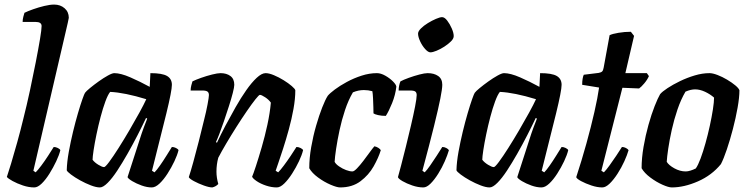

<svg xmlns="http://www.w3.org/2000/svg" viewBox="-20 -820 3267 840"><path d="M130 0Q106 0 80.5 -8.5Q55 -17 35 -28Q15 -39 10 -46Q16 -63 28.5 -104.5Q41 -146 55.5 -198Q70 -250 82 -300Q97 -359 111 -424Q125 -489 136.5 -548Q148 -607 155 -649Q162 -691 162 -706Q162 -724 136 -724H79Q79 -735 82 -746.5Q85 -758 87 -764Q101 -771 125 -779.5Q149 -788 174 -794Q199 -800 217 -800Q244 -800 262.5 -784Q281 -768 281 -742Q281 -739 276.5 -720Q272 -701 267 -679L126 -73L136 -66Q146 -76 161 -96Q176 -116 190.5 -138.5Q205 -161 215 -177Q224 -177 233 -172.5Q242 -168 244 -163Q239 -142 226 -114.5Q213 -87 196.5 -60.5Q180 -34 162.5 -17Q145 0 130 0Z M417 0Q401 0 377.5 -9Q354 -18 330.5 -31Q307 -44 290.5 -56.5Q274 -69 272 -75Q273 -112 281 -156Q289 -200 299.5 -243.5Q310 -287 321 -324.5Q332 -362 340.5 -386Q349 -410 352 -414Q357 -421 374 -435Q391 -449 412 -464Q433 -479 452 -489.5Q471 -500 480 -500Q508 -500 550.5 -481.5Q593 -463 635 -440L638 -500Q690 -500 711 -487.5Q732 -475 732 -449Q732 -423 708 -324.5Q684 -226 645 -73L656 -66Q666 -76 680 -96Q694 -116 708 -138.5Q722 -161 732 -177Q741 -177 750 -172.5Q759 -168 761 -163Q756 -142 743 -114.5Q730 -87 713 -60.5Q696 -34 678 -17Q660 0 644 0Q623 0 599.5 -8.5Q576 -17 558.5 -27.5Q541 -38 538 -45L590 -206Q599 -235 609 -262Q619 -289 624 -301L619 -304Q603 -270 582 -229Q561 -188 538 -147.5Q515 -107 493 -73.5Q471 -40 451 -20Q431 0 417 0ZM435 -89Q440 -88 457.5 -111.5Q475 -135 498.5 -172Q522 -209 546 -250Q570 -291 590 -327.5Q610 -364 620 -386Q525 -415 462 -418Q452 -406 441 -376Q430 -346 420 -308Q410 -270 402 -231.5Q394 -193 389.5 -163Q385 -133 385 -121Q394 -109 410.5 -99Q427 -89 435 -89Z M909 0Q895 0 871.5 -8.5Q848 -17 828.5 -27.5Q809 -38 806 -45Q814 -69 825.5 -110.5Q837 -152 849.5 -201Q862 -250 873 -296Q882 -331 888 -363Q894 -395 894 -404Q894 -415 887.5 -419.5Q881 -424 865 -424H814Q814 -435 817 -446.5Q820 -458 822 -464Q836 -471 860 -479.5Q884 -488 908 -494Q932 -500 945 -500Q971 -500 988 -487.5Q1005 -475 1005 -449Q1005 -439 998.5 -413.5Q992 -388 981.5 -355.5Q971 -323 960 -290.5Q949 -258 939.5 -233.5Q930 -209 925 -199L929 -195Q945 -230 966.5 -270.5Q988 -311 1011 -351.5Q1034 -392 1057.5 -425.5Q1081 -459 1103 -479.5Q1125 -500 1142 -500Q1157 -500 1178.5 -491Q1200 -482 1221 -469Q1242 -456 1256.5 -443.5Q1271 -431 1272 -425Q1272 -388 1264 -343.5Q1256 -299 1243.5 -253.5Q1231 -208 1218.5 -169.5Q1206 -131 1197 -105Q1188 -79 1186 -73L1197 -66Q1207 -76 1222 -96Q1237 -116 1252 -138.5Q1267 -161 1277 -177Q1286 -177 1295 -172.5Q1304 -168 1306 -163Q1301 -142 1288 -114.5Q1275 -87 1258 -60.5Q1241 -34 1223.5 -17Q1206 0 1191 0Q1168 0 1144 -8Q1120 -16 1103 -27.5Q1086 -39 1083 -47Q1088 -58 1099.5 -93Q1111 -128 1125 -176Q1139 -224 1150 -275Q1161 -326 1165 -371Q1156 -384 1140 -394.5Q1124 -405 1117 -405Q1113 -405 1097.5 -385.5Q1082 -366 1060 -334Q1038 -302 1014.5 -265Q991 -228 970 -192.5Q949 -157 935 -130Q927 -101 927 -69Q927 -43 935 -15Q925 -4 909 0Z M1468 0Q1454 0 1426 -12Q1398 -24 1371.5 -43.5Q1345 -63 1333 -84Q1333 -128 1341.5 -176.5Q1350 -225 1363 -270Q1376 -315 1389.5 -349.5Q1403 -384 1414 -401Q1423 -412 1445 -428.5Q1467 -445 1497.5 -461.5Q1528 -478 1562 -489Q1596 -500 1629 -500Q1646 -500 1665.5 -489Q1685 -478 1699 -464Q1713 -450 1714 -441Q1710 -405 1695.5 -369Q1681 -333 1668 -313Q1649 -313 1634 -316.5Q1619 -320 1614 -324Q1614 -331 1613.5 -350.5Q1613 -370 1612 -390.5Q1611 -411 1609 -421Q1591 -426 1572 -426Q1548 -426 1524 -416Q1504 -382 1489.5 -338.5Q1475 -295 1465.5 -250.5Q1456 -206 1450.5 -169Q1445 -132 1444 -112Q1449 -102 1463.5 -92Q1478 -82 1494 -76Q1510 -70 1522 -70Q1529 -70 1542 -83.5Q1555 -97 1569.5 -116Q1584 -135 1597 -153Q1610 -171 1618 -180Q1628 -178 1635.5 -173Q1643 -168 1646 -163Q1636 -130 1614.5 -92Q1593 -54 1557 -27Q1521 0 1468 0Z M1832 0Q1809 0 1784 -8.5Q1759 -17 1741 -27.5Q1723 -38 1721 -45Q1725 -59 1734.5 -95Q1744 -131 1755.5 -177.5Q1767 -224 1778 -271Q1789 -318 1796 -354Q1803 -390 1803 -404Q1803 -415 1797 -419.5Q1791 -424 1774 -424H1724Q1724 -435 1726.5 -446.5Q1729 -458 1732 -464Q1745 -471 1768.5 -479.5Q1792 -488 1815 -494Q1838 -500 1851 -500Q1879 -500 1897 -487.5Q1915 -475 1915 -449Q1915 -432 1906.5 -389Q1898 -346 1879 -269Q1860 -192 1828 -73L1838 -66Q1848 -76 1862 -96Q1876 -116 1890.5 -138.5Q1905 -161 1915 -177Q1924 -177 1932.5 -172.5Q1941 -168 1944 -163Q1938 -142 1926 -114.5Q1914 -87 1897.5 -60.5Q1881 -34 1864 -17Q1847 0 1832 0ZM1863 -591Q1853 -591 1840 -605.5Q1827 -620 1818 -639.5Q1809 -659 1809 -673Q1809 -683 1821.5 -695.5Q1834 -708 1852 -719Q1870 -730 1887.5 -737.5Q1905 -745 1914 -745Q1925 -745 1936.5 -730Q1948 -715 1956.5 -695.5Q1965 -676 1965 -662Q1965 -651 1953 -639Q1941 -627 1924 -616Q1907 -605 1890 -598Q1873 -591 1863 -591Z M2122 0Q2106 0 2082.5 -9Q2059 -18 2035.5 -31Q2012 -44 1995.5 -56.5Q1979 -69 1977 -75Q1978 -112 1986 -156Q1994 -200 2004.5 -243.5Q2015 -287 2026 -324.5Q2037 -362 2045.5 -386Q2054 -410 2057 -414Q2062 -421 2079 -435Q2096 -449 2117 -464Q2138 -479 2157 -489.5Q2176 -500 2185 -500Q2213 -500 2255.5 -481.5Q2298 -463 2340 -440L2343 -500Q2395 -500 2416 -487.5Q2437 -475 2437 -449Q2437 -423 2413 -324.5Q2389 -226 2350 -73L2361 -66Q2371 -76 2385 -96Q2399 -116 2413 -138.5Q2427 -161 2437 -177Q2446 -177 2455 -172.5Q2464 -168 2466 -163Q2461 -142 2448 -114.5Q2435 -87 2418 -60.5Q2401 -34 2383 -17Q2365 0 2349 0Q2328 0 2304.5 -8.5Q2281 -17 2263.5 -27.5Q2246 -38 2243 -45L2295 -206Q2304 -235 2314 -262Q2324 -289 2329 -301L2324 -304Q2308 -270 2287 -229Q2266 -188 2243 -147.5Q2220 -107 2198 -73.5Q2176 -40 2156 -20Q2136 0 2122 0ZM2140 -89Q2145 -88 2162.5 -111.5Q2180 -135 2203.5 -172Q2227 -209 2251 -250Q2275 -291 2295 -327.5Q2315 -364 2325 -386Q2230 -415 2167 -418Q2157 -406 2146 -376Q2135 -346 2125 -308Q2115 -270 2107 -231.5Q2099 -193 2094.5 -163Q2090 -133 2090 -121Q2099 -109 2115.5 -99Q2132 -89 2140 -89Z M2615 0Q2593 0 2567.5 -8.5Q2542 -17 2522.5 -27.5Q2503 -38 2501 -45Q2525 -118 2545.5 -192Q2566 -266 2580.5 -330Q2595 -394 2601 -437L2527 -449Q2527 -464 2529 -475.5Q2531 -487 2534 -493L2599 -501Q2610 -503 2614.5 -507.5Q2619 -512 2621 -524L2647 -666Q2659 -672 2686 -676.5Q2713 -681 2740 -681L2754 -663L2716 -500H2810L2819 -487Q2812 -471 2798.5 -455Q2785 -439 2776 -433L2703 -436L2611 -73L2622 -66Q2632 -76 2646.5 -96Q2661 -116 2676 -138.5Q2691 -161 2701 -177Q2710 -177 2718.5 -172.5Q2727 -168 2730 -163Q2724 -142 2711.5 -114.5Q2699 -87 2682 -60.5Q2665 -34 2647.5 -17Q2630 0 2615 0Z M2919 0Q2905 0 2878 -12Q2851 -24 2825 -43.5Q2799 -63 2787 -84Q2787 -128 2795.5 -177.5Q2804 -227 2817 -273.5Q2830 -320 2844 -355.5Q2858 -391 2868 -408Q2877 -419 2900.5 -434.5Q2924 -450 2955 -465Q2986 -480 3019.5 -490Q3053 -500 3084 -500Q3098 -500 3119 -492Q3140 -484 3161 -471.5Q3182 -459 3197 -446.5Q3212 -434 3215 -425Q3215 -394 3207 -349Q3199 -304 3186.5 -256Q3174 -208 3160 -166.5Q3146 -125 3134 -102Q3094 -53 3033.5 -26.5Q2973 0 2919 0ZM2980 -70Q2989 -70 3000.5 -73.5Q3012 -77 3024 -83Q3034 -97 3045 -126.5Q3056 -156 3066.5 -193.5Q3077 -231 3085.5 -270Q3094 -309 3099 -341.5Q3104 -374 3104 -393Q3087 -408 3064.5 -418.5Q3042 -429 3021 -429Q3002 -429 2979 -419Q2959 -385 2944 -341Q2929 -297 2919 -252Q2909 -207 2903.5 -169.5Q2898 -132 2897 -112Q2906 -97 2930.5 -83.5Q2955 -70 2980 -70Z"/></svg>

Font: Texturina 72pt 72pt Regular
Style: Bold Italic
Weight: 700
Italic angle: -11°
Designer: Guillermo Torres Carreño
Foundry: Omnibus-Type
Version: Version 1.002; ttfautohint (v1.8.3)